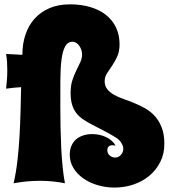

<svg xmlns="http://www.w3.org/2000/svg" viewBox="-20 -824 770 875"><path d="M301.8 -400.9Q301.8 -433.6 309.8 -458.3Q317.9 -482.9 327.9 -502.9Q337.9 -522.9 345.9 -540.3Q354 -557.6 354 -576.2Q354 -587.4 350.3 -597.7Q346.7 -607.9 340.8 -616Q335 -624 327.1 -628.9Q319.3 -633.8 311 -633.8Q288.6 -633.8 276.9 -612.3Q265.1 -590.8 260.3 -552Q255.4 -513.2 255.1 -459Q254.9 -404.8 254.9 -338.9Q254.9 -292.5 255.9 -244.4Q256.8 -196.3 259 -150.6Q261.2 -105 265.4 -63.7Q269.5 -22.5 275.9 11.2Q221.2 0 162.1 0Q131.3 0 101.3 2.9Q71.3 5.9 42 11.2Q53.2 -37.1 59.6 -92.8Q65.9 -148.4 69.1 -206.1Q72.3 -263.7 73.7 -320.3Q75.2 -377 76.2 -426.8Q60.5 -425.8 42 -424.1Q23.4 -422.4 7.8 -419.9Q10.3 -441.4 11.7 -461.7Q13.2 -481.9 13.2 -502.9Q13.2 -521.5 12.2 -539.8Q11.2 -558.1 7.8 -578.1L82 -574.2Q82 -625 96.4 -667.2Q110.8 -709.5 138.7 -740Q166.5 -770.5 206.8 -787.4Q247.1 -804.2 298.8 -804.2Q350.1 -804.2 391.8 -791.7Q433.6 -779.3 463.1 -755.9Q492.7 -732.4 508.8 -698.5Q524.9 -664.6 524.9 -622.1Q524.9 -589.8 514.4 -566.7Q503.9 -543.5 491 -524.9Q478 -506.3 467.5 -489.7Q457 -473.1 457 -454.1Q457 -432.1 468.8 -417.5Q480.5 -402.8 499.5 -392.1Q518.6 -381.3 543 -372.8Q567.4 -364.3 593 -353.8Q618.7 -343.3 643.1 -329.3Q667.5 -315.4 686.5 -293.9Q705.6 -272.5 717.3 -241.9Q729 -211.4 729 -168Q729 -122.6 710.4 -85.9Q691.9 -49.3 660.9 -23.2Q629.9 2.9 588.6 16.8Q547.4 30.8 502 30.8Q460.9 30.8 423.8 19.5Q386.7 8.3 358.6 -11.7Q330.6 -31.7 314.2 -59.1Q297.9 -86.4 297.9 -118.2Q297.9 -142.1 305.7 -159.9Q313.5 -177.7 327.4 -189.5Q341.3 -201.2 360.1 -207Q378.9 -212.9 400.9 -212.9Q417 -212.9 433.1 -209.5Q449.2 -206.1 463.4 -199.2Q477.5 -192.4 488.8 -182.6Q500 -172.9 506.8 -160.2Q502.9 -161.1 499.5 -161.6Q496.1 -162.1 492.2 -162.1Q481.4 -162.1 475.3 -156.5Q469.2 -150.9 469.2 -138.2Q469.2 -124.5 480.2 -115.2Q491.2 -106 504.9 -106Q512.7 -106 519.5 -109.4Q526.4 -112.8 531.2 -118.4Q536.1 -124 539.1 -130.9Q542 -137.7 542 -145Q542 -157.7 533.2 -172.4Q524.4 -187 508.8 -196.8Q478 -215.8 450.9 -229.5Q423.8 -243.2 400.6 -255.4Q377.4 -267.6 359.1 -279.8Q340.8 -292 328.1 -308.3Q315.4 -324.7 308.6 -346.9Q301.8 -369.1 301.8 -400.9Z"/></svg>

Font: Spicy Rice
Style: Regular
Weight: 400
Version: Version 1.000